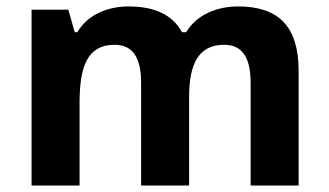

<svg xmlns="http://www.w3.org/2000/svg" viewBox="-20 -576 1022 596"><path d="M719 -556C656 -556 591 -532 558 -476H545C515 -531 459 -556 379 -556C316 -556 253 -532 220 -476H212L192 -546H78V0H227V-257C227 -373 253 -437 336 -437C392 -437 418 -397 418 -319V0H567V-274C567 -379 597 -437 676 -437C732 -437 758 -397 758 -319V0H907V-356C907 -496 843 -556 719 -556Z"/></svg>

Font: Noto Kufi Arabic
Style: Bold
Weight: 700
Designer: Monotype Design Team, David Williams, Khaled Hosny
Foundry: Google LLC
Version: Version 2.109